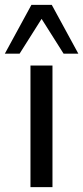

<svg xmlns="http://www.w3.org/2000/svg" viewBox="-50 -774 344 794"><path d="M76 0V-503H167V0ZM-30 -552 80 -754H164L274 -552H213L122 -696L31 -552Z"/></svg>

Font: Mulish Medium
Style: Regular
Weight: 500
Designer: Vernon Adams
Foundry: Vernon Adams
Version: Version 3.603; ttfautohint (v1.8.3)